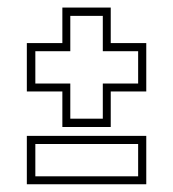

<svg xmlns="http://www.w3.org/2000/svg" viewBox="-20 -605 458 508"><path d="M145 -269V-363H51V-491H145V-585H273V-491H367V-363H273V-269ZM166 -291H252V-384H345.5V-469.5H252V-563H166V-469.5H73.5V-384H166ZM51 -117.5V-245.5H367V-117.5ZM73.5 -138.5H345.5V-224H73.5Z"/></svg>

Font: Tourney Expanded ExtraLight
Style: Regular
Weight: 200
Width: 7
Designer: Tyler Finck
Foundry: Etcetera Type Co
Version: Version 1.010; ttfautohint (v1.8.3)